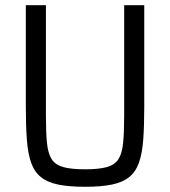

<svg xmlns="http://www.w3.org/2000/svg" viewBox="-20 -708 652 736"><path d="M306 8Q244 8 203 -0.5Q162 -9 137 -29Q112 -49 99.5 -84Q87 -119 83 -172Q79 -225 79 -299V-688H156V-266Q156 -201 160 -160.5Q164 -120 178 -98Q192 -76 222.5 -67.5Q253 -59 306 -59Q359 -59 389.5 -67.5Q420 -76 434 -98Q448 -120 452 -160.5Q456 -201 456 -266V-688H533V-299Q533 -225 529 -172Q525 -119 512.5 -84Q500 -49 475 -29Q450 -9 409 -0.5Q368 8 306 8Z"/></svg>

Font: Saira SemiCondensed
Style: Regular
Weight: 400
Width: 4
Designer: Hector Gatti with collaboration of the Omnibus-Type team
Foundry: Omnibus-Type
Version: Version 1.101